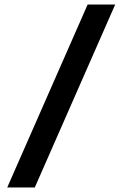

<svg xmlns="http://www.w3.org/2000/svg" viewBox="-20 -790 542 850"><path d="M368 -770H490L134 40H12Z"/></svg>

Font: Enso SemiBold
Style: Regular
Weight: 600
Designer: Coji Morishita
Foundry: UNDERFOREST DESIGN
Version: Version 1.000